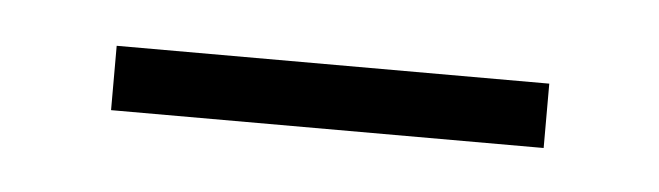

<svg xmlns="http://www.w3.org/2000/svg" viewBox="-23 -325 367 107"><g transform="rotate(5 161.0 -271.0)"><path d="M40 -253H282V-289H40Z"/></g></svg>

Font: Noto Sans Lao ExtraLight
Style: Regular
Weight: 200
Designer: Monotype Design Team
Foundry: Monotype Imaging Inc.
Version: Version 2.003